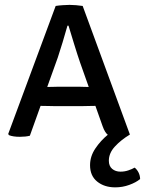

<svg xmlns="http://www.w3.org/2000/svg" viewBox="-20 -570 609 807"><path d="M206 -124Q200.5 -124 181.2 -124.5Q162 -125 150.5 -125L105.5 0.5Q88 5 63.5 5Q34.5 5 17.5 -2L14.5 -7L214 -545Q226 -547 243 -548.2Q260 -549.5 272.5 -549.5Q284 -549.5 299.8 -548.2Q315.5 -547 327.5 -545L526 -4.5Q488 18.5 462.8 46Q437.5 73.5 437.5 105.5Q437.5 128 451.5 139.8Q465.5 151.5 486.5 151.5Q503.5 151.5 519.2 146.2Q535 141 546 134.5Q555.5 142 562 154.5Q568.5 167 569 182.5Q551.5 197 523.2 207.2Q495 217.5 464.5 217.5Q418.5 217.5 388.5 193.2Q358.5 169 358.5 124.5Q358.5 87 380.8 54Q403 21 433 -3.5Q420.5 -13.5 411.5 -39L381 -125Q371 -125 352.8 -124.5Q334.5 -124 328.5 -124ZM223 -328.5 178.5 -204.5Q189.5 -204.5 204.8 -205Q220 -205.5 225 -205.5H312Q317 -205.5 330 -205Q343 -204.5 353 -204.5L316.5 -307.5Q305.5 -339.5 291.8 -384Q278 -428.5 268 -462H263.5Q254.5 -430 243 -391.8Q231.5 -353.5 223 -328.5Z"/></svg>

Font: Signika Negative SC
Style: Regular
Weight: 400
Designer: Anna Giedryś
Foundry: Anna Giedryś
Version: Version 2.000; ttfautohint (v1.8.3) -l 8 -r 50 -G 200 -x 9 -